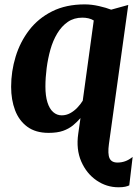

<svg xmlns="http://www.w3.org/2000/svg" viewBox="-20 -580 610 854"><path d="M507 253Q453.5 253 409 222.2Q364.5 191.5 341.2 137.8Q318 84 328 15L338 -55Q323 -37.5 304.8 -22.5Q286.5 -7.5 260.8 1.8Q235 11 196 11Q138.5 11 101.5 -16.2Q64.5 -43.5 47 -89.8Q29.5 -136 29.5 -194Q29.5 -262.5 49.5 -328Q69.5 -393.5 109.8 -446Q150 -498.5 211.8 -529.5Q273.5 -560.5 357 -560.5Q387.5 -560.5 420.2 -553Q453 -545.5 474.5 -537L550.5 -558L464.5 60.5Q458.5 104.5 467.2 123.8Q476 143 502.5 143Q520.5 143 536.8 137.2Q553 131.5 570 118L555 244.5Q548 248 536.8 250.5Q525.5 253 507 253ZM254.5 -67Q274.5 -67 292 -76.5Q309.5 -86 324 -101.2Q338.5 -116.5 348 -132L397 -489Q386.5 -495.5 373.5 -498.5Q360.5 -501.5 346.5 -501.5Q309 -501.5 281.5 -482.5Q254 -463.5 234.8 -431.5Q215.5 -399.5 204.2 -359.5Q193 -319.5 187.5 -277Q182 -234.5 182 -195Q182 -153.5 191 -124.8Q200 -96 216.5 -81.5Q233 -67 254.5 -67Z"/></svg>

Font: Merriweather 36pt ExtraBold
Style: Italic
Weight: 800
Italic angle: -7.8°
Version: Version 2.101